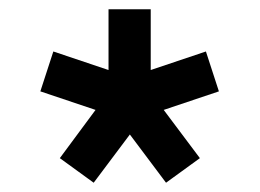

<svg xmlns="http://www.w3.org/2000/svg" viewBox="-20 -765 560 414"><path d="M182 -371 260 -475 338 -371 411 -424 333 -528 452 -568 424 -654 305 -614V-745H214V-614L95 -654L67 -568L186 -528L109 -424Z"/></svg>

Font: Custom Plus Jakarta Sans SemiBold
Style: Regular
Weight: 600
Designer: Gumpita Rahayu & FullSphere
Foundry: Tokotype & FullSphere
Version: Version 1.001;hotconv 1.0.117;makeotfexe 2.5.65602